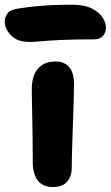

<svg xmlns="http://www.w3.org/2000/svg" viewBox="-67 -769 462 800"><path d="M153.2 10.2Q123.4 10.2 105.3 -2.7Q87.2 -15.6 78.4 -38.5Q69.6 -61.4 69.6 -89Q69.6 -153.6 68.8 -198.4Q68 -243.2 67.5 -276.2Q67 -309.2 66.2 -338.2Q65.4 -367.2 65.4 -399.6Q65.4 -431 75.3 -456.8Q85.2 -482.6 107.5 -497.7Q129.8 -512.8 164.8 -512.8Q200.2 -512.8 220.3 -490.6Q240.4 -468.4 241.4 -421Q241.4 -401.2 240.5 -366Q239.6 -330.8 238.1 -288.5Q236.6 -246.2 235.2 -203.5Q233.8 -160.8 232.8 -125Q231.8 -89.2 231.8 -67.4Q231.8 -34.2 212.8 -12Q193.8 10.2 153.2 10.2ZM54.6 -594.2Q5.6 -594.2 -20.8 -621.4Q-47.2 -648.6 -47.2 -679.2Q-47.2 -696.8 -35.9 -713.1Q-24.6 -729.4 16 -734.6Q57.4 -740.6 91.3 -743.6Q125.2 -746.6 159 -748Q192.8 -749.4 232 -749.4Q284.8 -749.4 316 -733.4Q347.2 -717.4 360.8 -695.5Q374.4 -673.6 374.4 -655.4Q374.4 -632.2 361.3 -618.6Q348.2 -605 325 -605Q240 -605 187.7 -602.5Q135.4 -600 104.8 -597.1Q74.2 -594.2 54.6 -594.2Z"/></svg>

Font: Shantell Sans Light
Style: Regular
Weight: 300
Designer: Stephen Nixon, Anya Danilova, Shantell Martin
Foundry: Arrow Type
Version: Version 1.011;[c5ecc13dd]